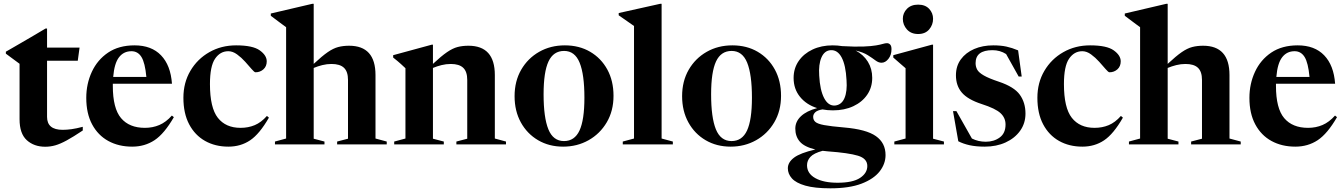

<svg xmlns="http://www.w3.org/2000/svg" viewBox="-20 -764 7114 1016"><path d="M229 -145.5Q229 -77 311.5 -77Q334 -77 359 -80.5Q384 -84 418 -93V-73.5Q367 -39.5 333 -21Q299 -2.5 272.8 5Q246.5 12.5 219.5 12.5Q160 12.5 121.8 -22.2Q83.5 -57 83.5 -133V-426.5L11 -480V-490.5Q18 -494.5 39.8 -507Q61.5 -519.5 92 -537.2Q122.5 -555 156.5 -574.8Q190.5 -594.5 221 -613H229V-512H401L391.5 -442.5H229Z M692 -524Q781.5 -524 832.2 -471.2Q883 -418.5 890 -321H577Q577 -315.5 577 -309.5Q577 -190.5 620.5 -139Q664 -87.5 747 -87.5Q788 -87.5 823.2 -102.5Q858.5 -117.5 889.5 -152.5L900 -144Q849.5 -56.5 797.8 -22.2Q746 12 679.5 12Q608 12 553.2 -18Q498.5 -48 467.5 -105.8Q436.5 -163.5 436.5 -246Q436.5 -320.5 466 -384Q495.5 -447.5 552.2 -485.8Q609 -524 692 -524ZM675.5 -493Q634.5 -493 609.8 -461Q585 -429 579 -357H754.5Q747.5 -432 728.5 -462.5Q709.5 -493 675.5 -493Z M1229.5 -524Q1317.5 -524 1354.5 -497.5Q1391.5 -471 1391.5 -439.5Q1391.5 -413 1374 -397.2Q1356.5 -381.5 1332 -381.5Q1326 -381.5 1311.8 -398.2Q1297.5 -415 1277.5 -437.2Q1257.5 -459.5 1234.5 -476.2Q1211.5 -493 1188 -493Q1145 -493 1118 -453.2Q1091 -413.5 1091 -319Q1091 -193.5 1132.8 -140.5Q1174.5 -87.5 1253 -87.5Q1294 -87.5 1328 -101.8Q1362 -116 1392.5 -150.5L1403 -141.5Q1353.5 -55 1303.5 -21.5Q1253.5 12 1188.5 12Q1119 12 1065.2 -18.2Q1011.5 -48.5 981 -106.2Q950.5 -164 950.5 -246.5Q950.5 -326.5 987.5 -389.2Q1024.5 -452 1087.8 -488Q1151 -524 1229.5 -524Z M1697 0H1435V-15L1494 -31V-620Q1484.5 -627 1463.2 -642.8Q1442 -658.5 1413 -680.5V-692.5L1633 -744H1640V-426Q1684.5 -467.5 1714.2 -488Q1744 -508.5 1770 -515.2Q1796 -522 1827.5 -522Q1967 -522 1967 -367V-31L2026.5 -15V0H1764V-15L1821.5 -30V-341Q1821.5 -385 1800.2 -405.2Q1779 -425.5 1734 -425.5Q1709.5 -425.5 1685.5 -419.5Q1661.5 -413.5 1640 -404.5V-30L1697 -15Z M2395 -15 2452.5 -30V-341Q2452.5 -385 2431.2 -405.2Q2410 -425.5 2365.5 -425.5Q2340.5 -425.5 2316.5 -419.5Q2292.5 -413.5 2271 -404.5V-30L2328.5 -15V0H2066V-15L2125.5 -31V-403Q2117 -411 2101.8 -425Q2086.5 -439 2060.5 -459.5V-472L2264.5 -527.5H2271V-426Q2315.5 -467.5 2345.5 -488Q2375.5 -508.5 2401.2 -515.2Q2427 -522 2459 -522Q2598.5 -522 2598.5 -367V-31L2657.5 -15V0H2395Z M2960 12Q2885.5 12 2827.5 -22Q2769.5 -56 2736.2 -116.2Q2703 -176.5 2703 -255Q2703 -334.5 2738 -395Q2773 -455.5 2833.2 -489.8Q2893.5 -524 2969 -524Q3045 -524 3103 -490Q3161 -456 3193.8 -396Q3226.5 -336 3226.5 -257Q3226.5 -177.5 3190.8 -116.8Q3155 -56 3094.5 -22Q3034 12 2960 12ZM2964.5 -17.5Q3020.5 -17.5 3046.5 -73.2Q3072.5 -129 3072.5 -247Q3072.5 -370 3047.2 -432.2Q3022 -494.5 2965 -494.5Q2908.5 -494.5 2882.5 -438.8Q2856.5 -383 2856.5 -265Q2856.5 -142 2881.8 -79.8Q2907 -17.5 2964.5 -17.5Z M3481 -31 3540.5 -15V0H3275.5V-15L3335 -31V-626.5Q3325.5 -633.5 3304.2 -648Q3283 -662.5 3254 -683V-695L3474 -744H3481Z M3846.5 12Q3772 12 3714 -22Q3656 -56 3622.8 -116.2Q3589.5 -176.5 3589.5 -255Q3589.5 -334.5 3624.5 -395Q3659.5 -455.5 3719.8 -489.8Q3780 -524 3855.5 -524Q3931.5 -524 3989.5 -490Q4047.5 -456 4080.2 -396Q4113 -336 4113 -257Q4113 -177.5 4077.2 -116.8Q4041.5 -56 3981 -22Q3920.5 12 3846.5 12ZM3851 -17.5Q3907 -17.5 3933 -73.2Q3959 -129 3959 -247Q3959 -370 3933.8 -432.2Q3908.5 -494.5 3851.5 -494.5Q3795 -494.5 3769 -438.8Q3743 -383 3743 -265Q3743 -142 3768.2 -79.8Q3793.5 -17.5 3851 -17.5Z M4387.5 -180Q4358.5 -180 4332 -185Q4305 -180.5 4294 -169.8Q4283 -159 4283 -146Q4283 -129 4294.8 -118.8Q4306.5 -108.5 4341.5 -102Q4376.5 -95.5 4446.5 -89.5Q4564.5 -79.5 4615.2 -43.5Q4666 -7.5 4666 56.5Q4666 103 4634.8 143Q4603.5 183 4539 207.8Q4474.5 232.5 4374 232.5Q4290.5 232.5 4241.2 218.2Q4192 204 4170.5 180Q4149 156 4149 126.5Q4149 95 4181.8 70.2Q4214.5 45.5 4294.5 27Q4236 13 4212.2 -14.8Q4188.5 -42.5 4188.5 -83.5Q4188.5 -120.5 4218.2 -148.8Q4248 -177 4304 -192Q4247 -210 4213.2 -251.8Q4179.5 -293.5 4179.5 -351.5Q4179.5 -402 4206.2 -441Q4233 -480 4279.8 -502Q4326.5 -524 4386 -524Q4412 -524 4436 -520Q4506 -516 4549 -517.8Q4592 -519.5 4616 -523.8Q4640 -528 4652.2 -531.8Q4664.5 -535.5 4673.5 -535.5Q4683.5 -535.5 4690.5 -528.2Q4697.5 -521 4697.5 -504Q4697.5 -473 4681.2 -452.5Q4665 -432 4644.5 -432Q4629 -432 4612.8 -444.2Q4596.5 -456.5 4572 -472Q4547.5 -487.5 4508 -496.5Q4549.5 -474.5 4572.5 -437.2Q4595.5 -400 4595.5 -352Q4595.5 -301.5 4569 -262.8Q4542.5 -224 4495.5 -202Q4448.5 -180 4387.5 -180ZM4398.5 -205.5Q4433.5 -209 4448.8 -245Q4464 -281 4459.5 -340.5Q4455.5 -418.5 4433.8 -459.8Q4412 -501 4375 -498.5Q4342.5 -496 4326.8 -459.8Q4311 -423.5 4315 -364Q4319 -287 4341 -245Q4363 -203 4398.5 -205.5ZM4250.5 110.5Q4250.5 154 4294.2 178.5Q4338 203 4412 203Q4492.5 203 4531 177.5Q4569.5 152 4569.5 114.5Q4569.5 75 4520.2 60Q4471 45 4361 37Q4346.5 35.5 4333 34Q4286.5 46.5 4268.5 66Q4250.5 85.5 4250.5 110.5Z M4838.5 -584Q4801 -584 4779.2 -608.2Q4757.5 -632.5 4757.5 -664.5Q4757.5 -695 4779.2 -717.2Q4801 -739.5 4838.5 -739.5Q4876 -739.5 4896.8 -717.2Q4917.5 -695 4917.5 -664.5Q4917.5 -632.5 4896.8 -608.2Q4876 -584 4838.5 -584ZM4917.5 -527.5V-30L4975 -15V0H4712.5V-15L4772 -31V-403Q4763.5 -410.5 4746.8 -424.8Q4730 -439 4707 -459.5V-472L4911 -527.5Z M5236 -524Q5275.5 -524 5305.5 -517.5Q5335.5 -511 5367.5 -497.5L5386.5 -359H5370.5L5304 -478Q5272 -498.5 5232 -498.5Q5142.5 -498.5 5142.5 -430Q5142.5 -411 5151 -395.5Q5159.5 -380 5185.8 -364.8Q5212 -349.5 5266 -331.5Q5346.5 -304.5 5376.5 -262.8Q5406.5 -221 5406.5 -163Q5406.5 -111.5 5378.2 -72Q5350 -32.5 5301.2 -10.2Q5252.5 12 5191 12Q5145 12 5111 4.5Q5077 -3 5051 -16.5L5023 -176H5041L5123 -31Q5156.5 -14 5196.5 -14Q5239.5 -14 5270.2 -36.5Q5301 -59 5301 -105Q5301 -140.5 5274.5 -165.2Q5248 -190 5174.5 -213.5Q5101 -237.5 5069.8 -274Q5038.5 -310.5 5038.5 -365.5Q5038.5 -414.5 5064.5 -450Q5090.5 -485.5 5135.2 -504.8Q5180 -524 5236 -524Z M5748.5 -524Q5836.5 -524 5873.5 -497.5Q5910.5 -471 5910.5 -439.5Q5910.5 -413 5893 -397.2Q5875.5 -381.5 5851 -381.5Q5845 -381.5 5830.8 -398.2Q5816.5 -415 5796.5 -437.2Q5776.5 -459.5 5753.5 -476.2Q5730.5 -493 5707 -493Q5664 -493 5637 -453.2Q5610 -413.5 5610 -319Q5610 -193.5 5651.8 -140.5Q5693.5 -87.5 5772 -87.5Q5813 -87.5 5847 -101.8Q5881 -116 5911.5 -150.5L5922 -141.5Q5872.5 -55 5822.5 -21.5Q5772.5 12 5707.5 12Q5638 12 5584.2 -18.2Q5530.5 -48.5 5500 -106.2Q5469.5 -164 5469.5 -246.5Q5469.5 -326.5 5506.5 -389.2Q5543.5 -452 5606.8 -488Q5670 -524 5748.5 -524Z M6216 0H5954V-15L6013 -31V-620Q6003.5 -627 5982.2 -642.8Q5961 -658.5 5932 -680.5V-692.5L6152 -744H6159V-426Q6203.5 -467.5 6233.2 -488Q6263 -508.5 6289 -515.2Q6315 -522 6346.5 -522Q6486 -522 6486 -367V-31L6545.5 -15V0H6283V-15L6340.5 -30V-341Q6340.5 -385 6319.2 -405.2Q6298 -425.5 6253 -425.5Q6228.5 -425.5 6204.5 -419.5Q6180.5 -413.5 6159 -404.5V-30L6216 -15Z M6847 -524Q6936.5 -524 6987.2 -471.2Q7038 -418.5 7045 -321H6732Q6732 -315.5 6732 -309.5Q6732 -190.5 6775.5 -139Q6819 -87.5 6902 -87.5Q6943 -87.5 6978.2 -102.5Q7013.5 -117.5 7044.5 -152.5L7055 -144Q7004.5 -56.5 6952.8 -22.2Q6901 12 6834.5 12Q6763 12 6708.2 -18Q6653.5 -48 6622.5 -105.8Q6591.5 -163.5 6591.5 -246Q6591.5 -320.5 6621 -384Q6650.5 -447.5 6707.2 -485.8Q6764 -524 6847 -524ZM6830.5 -493Q6789.5 -493 6764.8 -461Q6740 -429 6734 -357H6909.5Q6902.5 -432 6883.5 -462.5Q6864.5 -493 6830.5 -493Z"/></svg>

Font: Newsreader 72pt SemiBold
Style: Regular
Weight: 600
Designer: Hugues Gentile
Foundry: Production Type
Version: Version 1.003; ttfautohint (v1.8.3)